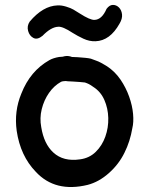

<svg xmlns="http://www.w3.org/2000/svg" viewBox="-20 -760 608 782"><path d="M337 -7Q383 -19 423.5 -55Q464 -91 487 -138Q510 -184 519 -238Q525 -262 522 -296Q519 -330 506 -366.5Q493 -403 471 -435.5Q449 -468 416 -490Q403 -498 392 -504Q381 -510 369 -514L350 -521Q342 -523 327 -524.5Q312 -526 296.5 -527Q281 -528 273 -528Q258 -534 243 -531Q240 -530 235 -529Q222 -528 221 -528Q197 -524 181 -515Q103 -471 67 -379Q37 -307 48 -227Q63 -125 126 -60Q205 25 337 -7ZM306 -111Q238 -101 197 -139Q159 -174 148 -242Q141 -279 150 -315.5Q159 -352 179.5 -381.5Q200 -411 229 -427L236 -429Q237 -429 248 -430Q252 -429 255 -429Q261 -429 276 -428Q291 -427 305.5 -426Q320 -425 326 -424Q335 -421 342 -417.5Q349 -414 360 -406Q390 -387 405 -353Q420 -319 421 -279.5Q422 -240 409 -203.5Q396 -167 370 -141.5Q344 -116 306 -111ZM369 -592Q428 -594 467 -664Q479 -684 477 -701.5Q475 -719 464.5 -729.5Q454 -740 440 -740Q426 -740 414 -724Q395 -680 365 -679Q347 -678 305 -705L279 -721Q269 -727 249.5 -733Q230 -739 214 -738Q155 -736 101 -672Q89 -654 94.5 -634Q100 -614 116 -605.5Q132 -597 153 -614Q188 -650 217 -651Q235 -653 276 -626Q295 -614 319.5 -602.5Q344 -591 369 -592Z"/></svg>

Font: Balsamiq Sans
Style: Regular
Weight: 400
Designer: Michael Angeles
Foundry: Balsamiq SRL
Version: Version 1.020; ttfautohint (v1.8.4.7-5d5b);gftools[0.9.26]